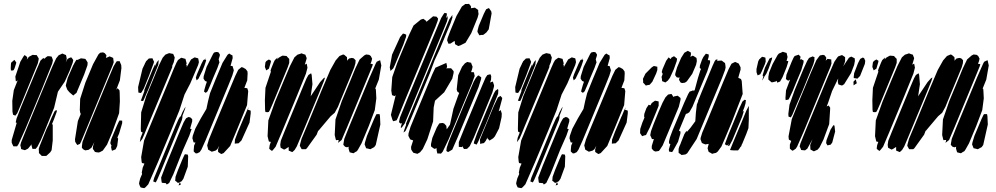

<svg xmlns="http://www.w3.org/2000/svg" viewBox="-20 -796 5194 1001"><path d="M568 -457 435 -135 403 -58 397 -46 383 -40 378 -47 372 -57 371 -70 386 -165 402 -204H399L398 -210L396 -222L398 -281L425 -365L465 -461L493 -512L502 -521L517 -523L526 -519L535 -508L533 -497L532 -494L540 -497L551 -502L559 -499L570 -494L571 -486L573 -472ZM343 -427 318 -371 282 -318 272 -276 262 -234 210 -106 192 -64 175 -31 166 -20H155H149L147 -28L144 -39L145 -44L126 -21L110 -13L99 -16L90 -19L89 -27L86 -39L90 -54L104 -89L126 -143L222 -375L253 -449L273 -492L286 -508L297 -513L305 -517L314 -513L324 -509L326 -501L328 -489L323 -471L329 -484L334 -490L346 -496H353L362 -483L359 -469ZM177 -465 90 -253 70 -206 60 -193 48 -198 45 -214 44 -270 52 -326 72 -377 63 -371 62 -376 60 -397 86 -474 102 -501 108 -509 115 -504 122 -498 121 -492 120 -485 123 -490 131 -500 150 -510 162 -509H171L176 -501L182 -491L181 -483ZM252 -464 200 -335 112 -123 77 -45 69 -33H58H50L46 -41L41 -52V-66L67 -155L62 -158L63 -163L66 -177L90 -239L169 -429L191 -480L205 -493L212 -491L211 -488L219 -497L228 -503H236L249 -501L252 -494L256 -482ZM419 -408 383 -322 379 -312 369 -304 362 -298 356 -303 342 -315 331 -328 326 -341 323 -349 325 -359 333 -390 362 -456 364 -459 368 -467 378 -484H385L402 -492L417 -490L425 -489L433 -477L437 -470L436 -456ZM55 -484 65 -470 63 -462 56 -440 51 -430 43 -428 37 -429 36 -440 37 -461 38 -469ZM605 -267 601 -206 565 -106 538 -42 516 -11 501 -3 495 -1 484 -2 475 -4 469 -13 464 -20 465 -34 472 -55 457 -26 442 -15 425 -12 416 -16 407 -25V-34L410 -56L436 -123L542 -379L572 -450L584 -470L589 -477H604L606 -471L612 -457L613 -441L605 -377L586 -328L593 -336L603 -325L604 -312ZM255 -117V-64L249 -13L242 -2L227 12L221 17H209H198L190 9L183 2V-6L182 -20L187 -35L203 -75L222 -122L230 -139L231 -140L249 -183L264 -215L272 -222L277 -219L275 -211L261 -173L251 -149L255 -146V-138ZM591 -35 585 -22 582 -17 569 -12 564 -10 562 -15 559 -30 562 -39 560 -38 555 -50 556 -55 560 -71 590 -142 599 -161 603 -168 617 -167V-154L601 -100L592 -79L596 -73L595 -65Z M1114 -443 1091 -389 1076 -352 1062 -320 1053 -312 1044 -318 1045 -326 1053 -354 1059 -371 1058 -370 1049 -374 1041 -386 1042 -399 1057 -447 1091 -515 1096 -522 1107 -525 1118 -524 1126 -513V-506L1120 -487L1122 -479L1124 -470L1121 -463ZM869 -424 750 -139 733 -97 722 -72 709 -55 710 -61 713 -78 723 -103 724 -105 715 -110 714 -124 716 -210 742 -294 782 -390 808 -454 828 -495 842 -511 854 -516 862 -519 877 -516 883 -515 885 -510 891 -496 890 -491 886 -472 878 -453V-446ZM1171 -352 1052 -65 1030 -16 1021 -3 1009 3 1001 4 990 -6V-15L992 -37L999 -53H995L989 -54L987 -62L983 -75L985 -88L998 -125L1027 -179L1056 -228L1065 -270L1075 -310L1102 -377L1140 -468L1166 -510L1175 -517L1184 -511L1192 -507L1193 -493L1182 -453L1188 -452L1193 -451L1194 -446L1199 -430L1197 -422L1191 -402ZM1013 -457 972 -361 942 -303 915 -220 875 -122 804 48 753 165 739 180 732 185 721 183 713 181 709 173 705 162 706 154 711 134 721 111 719 104 724 78 733 57 726 55 720 54 718 45 716 23 731 -63 779 -179 863 -381 885 -435 900 -469 908 -483 919 -491 925 -495 936 -492 947 -489 950 -477 953 -466 950 -456 949 -454 955 -457 953 -446 952 -444 976 -486 995 -497 1005 -494 1013 -492 1015 -484 1017 -472ZM1036 -429 1015 -386 1005 -377 1001 -391 1007 -409 1030 -463 1041 -484H1045L1052 -492L1050 -484H1055L1053 -475L1046 -454ZM758 -404 730 -335 720 -318 715 -311 710 -312 702 -313 701 -320 700 -342 723 -438 735 -463 737 -469 739 -470 741 -476 751 -486 756 -491 770 -492H775L777 -487L783 -474L781 -466ZM775 -384 754 -332 731 -279 726 -269 720 -270 714 -271 718 -281 729 -311 734 -325 733 -321 732 -326 740 -346 773 -427 785 -454 789 -461 788 -453 785 -445 798 -472 807 -483V-477L805 -458ZM1268 -248 1216 -121 1180 -35 1146 2 1134 7 1127 3 1117 -4V-18L1123 -36L1113 -18L1104 -11L1091 -7L1084 -5L1065 -16L1064 -22L1060 -38L1069 -69L1089 -118L1178 -332L1206 -399L1222 -432L1239 -446L1247 -444L1261 -436L1270 -424L1271 -413L1269 -377L1254 -338L1269 -336L1271 -331L1274 -321ZM915 -138 821 91 800 140 792 155 779 150 780 145 784 131 809 70 895 -139 910 -173 918 -187 922 -189 931 -211 947 -240 945 -229 931 -192V-183L928 -170ZM1281 -157 1239 -64 1224 -49 1212 -48 1204 -47V-52L1205 -68L1220 -108L1253 -186L1257 -194L1269 -223L1277 -238L1273 -227L1271 -220L1274 -224L1287 -219V-205ZM967 -89 934 -14 884 112 862 158 851 165 846 164V158L845 159L834 158L824 157L822 149L820 130L844 67L916 -108L937 -157L946 -173L951 -180L963 -186L972 -184L982 -175V-163L971 -125L979 -123L976 -115ZM959 73 936 136 927 149 908 158 900 151 893 146 894 140 895 126 907 93 930 37 940 15 944 8 959 10 961 19ZM918 153 923 166 911 171 913 165Z M1575 -412 1527 -294 1448 -104 1417 -31 1404 -15 1398 -9 1391 -14 1384 -20V-25L1386 -39L1392 -56L1388 -57L1382 -58L1380 -65L1375 -86L1379 -168L1414 -266L1464 -386L1492 -452L1515 -497L1531 -511L1544 -515L1552 -518L1562 -514L1572 -511L1575 -503L1579 -493L1577 -485L1571 -465L1569 -459L1579 -464L1581 -454L1583 -443ZM1906 -414 1790 -134 1761 -66 1742 -51 1744 -57 1746 -67V-66H1738L1732 -65L1730 -71L1725 -92L1729 -173L1762 -269L1803 -367L1832 -438L1855 -486L1879 -507L1889 -512L1905 -510L1913 -504L1920 -490L1917 -477L1911 -461L1912 -463H1917L1924 -461L1921 -451ZM1809 -401 1757 -276 1742 -239 1725 -208 1704 -190 1655 -132 1640 -114 1639 -115 1631 -94 1580 -23 1574 -18H1562H1553L1550 -23L1543 -36L1545 -46L1552 -72L1584 -148L1658 -328L1702 -431L1730 -481L1750 -504L1769 -512L1775 -510L1789 -498L1790 -479L1794 -485L1800 -491L1814 -494L1824 -492L1834 -482L1833 -466L1827 -445ZM1480 -445 1402 -256 1388 -224 1382 -213 1376 -211 1364 -212 1362 -223 1361 -274 1364 -338 1393 -424 1390 -425 1393 -436 1407 -471 1413 -483 1427 -496 1426 -490 1425 -486 1433 -495 1445 -502 1453 -506 1464 -505 1474 -504 1480 -497 1488 -489V-480V-468ZM1368 -429 1361 -447 1362 -456 1364 -471 1369 -478 1382 -486 1393 -479 1392 -472 1382 -438ZM1942 -283 1934 -222 1903 -140 1865 -49 1847 -17 1841 -8 1832 -3 1823 3 1814 1 1803 -2 1799 -15 1797 -23 1798 -31 1789 -28 1779 -31 1770 -41 1771 -49 1775 -72 1801 -137 1906 -390 1939 -465 1944 -474 1954 -479 1962 -482 1963 -477 1968 -455 1955 -381 1936 -334 1939 -333 1940 -323ZM1609 -357 1600 -296 1599 -293 1649 -368 1667 -388 1674 -392 1673 -387 1669 -374 1646 -317 1547 -79 1527 -32 1516 -14 1504 -3 1499 -5 1485 -11V-19V-30L1468 -19L1461 -16L1443 -26L1441 -41L1444 -62L1462 -107L1561 -347L1578 -387L1588 -405L1602 -414L1605 -405ZM1963 -147 1939 -40 1931 -29 1918 -22 1911 -18 1895 -22 1889 -23 1887 -28 1881 -43 1883 -54 1893 -87 1930 -175 1939 -194 1943 -201H1951H1959L1961 -190Z M2470 -704 2437 -623 2407 -573 2379 -559 2369 -556 2352 -566V-571L2350 -583L2329 -569L2318 -568L2314 -578L2311 -586L2314 -599L2328 -636L2360 -713L2388 -762L2399 -770L2405 -775H2417L2425 -776L2432 -768L2436 -761L2435 -753L2448 -755L2456 -756L2466 -749L2473 -744V-736L2475 -723ZM2528 -643 2516 -627 2506 -619 2499 -614H2491L2479 -612L2473 -623L2469 -630L2470 -638L2476 -661L2502 -723L2511 -741L2515 -748L2529 -754L2534 -747L2541 -737L2543 -726ZM2295 -647 2129 -246 2090 -152 2076 -133 2070 -128V-136L2076 -156L2070 -151L2060 -159L2061 -164L2065 -183L2107 -287L2245 -618L2280 -702L2293 -723L2298 -729L2310 -726L2309 -716L2305 -701L2313 -712L2314 -700L2310 -684ZM2329 -675 2273 -540 2246 -482 2222 -417 2171 -294 2110 -147 2094 -113 2084 -105 2086 -114 2095 -140 2097 -144V-152L2102 -164L2144 -265L2289 -615L2323 -696L2339 -719L2338 -713V-711L2339 -705ZM2251 -658 2092 -275 2055 -184 2048 -169 2038 -166 2030 -164 2026 -171 2018 -197 2043 -300 2037 -295 2024 -300 2023 -305 2020 -324 2025 -394 2051 -468 2087 -554 2114 -617 2136 -663 2174 -694 2187 -698 2194 -693 2203 -686 2202 -681 2238 -711 2256 -709 2264 -699 2262 -688ZM2024 -511 2066 -603 2081 -621 2090 -619 2098 -615 2097 -604 2083 -564 2038 -456 2030 -439 2022 -432 2016 -426 2015 -431 2012 -445ZM2441 -362 2319 -70 2288 -5 2279 5 2268 4H2260L2258 -5L2256 -16L2257 -23L2249 -21L2244 -20L2233 -28L2227 -33V-45L2234 -77L2257 -131L2266 -146L2271 -153L2287 -155L2296 -152L2307 -140L2308 -130L2309 -122L2326 -146L2344 -229L2369 -299L2374 -311L2373 -312L2364 -319L2361 -330L2369 -404L2389 -448L2404 -466L2416 -473L2430 -470L2436 -469L2438 -463L2444 -448L2441 -435L2436 -420H2440L2451 -419L2453 -408L2455 -400L2451 -390ZM2338 -386 2296 -315 2248 -271 2241 -236 2238 -163 2208 -70 2184 -19 2170 -2 2156 6 2141 2 2136 1 2131 -5 2124 -16 2123 -30 2134 -64 2119 -69 2115 -76 2109 -88 2110 -101 2120 -134 2136 -173 2234 -409 2250 -443 2307 -468 2311 -450 2309 -442 2307 -438 2311 -440H2321H2332L2338 -433L2345 -425V-416ZM2475 -342 2366 -80 2338 -16 2316 -3 2307 -9 2309 -26 2319 -56 2336 -98 2432 -329 2450 -371 2461 -390 2472 -402 2475 -401 2480 -409 2477 -401 2480 -399 2489 -393 2488 -383ZM2547 -314 2450 -78 2429 -34 2415 -20 2399 -19 2393 -29 2394 -36V-35L2389 -29L2378 -30H2372V-36V-55L2399 -122L2493 -348L2512 -392L2521 -405L2537 -409L2541 -399L2540 -380L2535 -366L2544 -369L2549 -371L2551 -366L2556 -351L2555 -343ZM2548 -236 2516 -157 2493 -103 2473 -57 2465 -42 2450 -48 2452 -58 2467 -100 2537 -268 2555 -309 2563 -323 2576 -332 2578 -326 2577 -307ZM2582 -127 2560 -85 2551 -75 2532 -63 2527 -69 2521 -75 2522 -80 2523 -82 2512 -61 2503 -50 2497 -49 2483 -46V-57L2482 -68L2493 -95L2554 -242L2576 -288L2589 -296L2598 -286V-281L2582 -222L2580 -216L2584 -218L2591 -222L2592 -217L2596 -204L2595 -185Z M3080 -443 3057 -389 3042 -352 3028 -320 3019 -312 3010 -318 3011 -326 3019 -354 3025 -371 3024 -370 3015 -374 3007 -386 3008 -399 3023 -447 3057 -515 3062 -522 3073 -525 3084 -524 3092 -513V-506L3086 -487L3088 -479L3090 -470L3087 -463ZM2835 -424 2716 -139 2699 -97 2688 -72 2675 -55 2676 -61 2679 -78 2689 -103 2690 -105 2681 -110 2680 -124 2682 -210 2708 -294 2748 -390 2774 -454 2794 -495 2808 -511 2820 -516 2828 -519 2843 -516 2849 -515 2851 -510 2857 -496 2856 -491 2852 -472 2844 -453V-446ZM3137 -352 3018 -65 2996 -16 2987 -3 2975 3 2967 4 2956 -6V-15L2958 -37L2965 -53H2961L2955 -54L2953 -62L2949 -75L2951 -88L2964 -125L2993 -179L3022 -228L3031 -270L3041 -310L3068 -377L3106 -468L3132 -510L3141 -517L3150 -511L3158 -507L3159 -493L3148 -453L3154 -452L3159 -451L3160 -446L3165 -430L3163 -422L3157 -402ZM2979 -457 2938 -361 2908 -303 2881 -220 2841 -122 2770 48 2719 165 2705 180 2698 185 2687 183 2679 181 2675 173 2671 162 2672 154 2677 134 2687 111 2685 104 2690 78 2699 57 2692 55 2686 54 2684 45 2682 23 2697 -63 2745 -179 2829 -381 2851 -435 2866 -469 2874 -483 2885 -491 2891 -495 2902 -492 2913 -489 2916 -477 2919 -466 2916 -456 2915 -454 2921 -457 2919 -446 2918 -444 2942 -486 2961 -497 2971 -494 2979 -492 2981 -484 2983 -472ZM3002 -429 2981 -386 2971 -377 2967 -391 2973 -409 2996 -463 3007 -484H3011L3018 -492L3016 -484H3021L3019 -475L3012 -454ZM2724 -404 2696 -335 2686 -318 2681 -311 2676 -312 2668 -313 2667 -320 2666 -342 2689 -438 2701 -463 2703 -469 2705 -470 2707 -476 2717 -486 2722 -491 2736 -492H2741L2743 -487L2749 -474L2747 -466ZM2741 -384 2720 -332 2697 -279 2692 -269 2686 -270 2680 -271 2684 -281 2695 -311 2700 -325 2699 -321 2698 -326 2706 -346 2739 -427 2751 -454 2755 -461 2754 -453 2751 -445 2764 -472 2773 -483V-477L2771 -458ZM3234 -248 3182 -121 3146 -35 3112 2 3100 7 3093 3 3083 -4V-18L3089 -36L3079 -18L3070 -11L3057 -7L3050 -5L3031 -16L3030 -22L3026 -38L3035 -69L3055 -118L3144 -332L3172 -399L3188 -432L3205 -446L3213 -444L3227 -436L3236 -424L3237 -413L3235 -377L3220 -338L3235 -336L3237 -331L3240 -321ZM2881 -138 2787 91 2766 140 2758 155 2745 150 2746 145 2750 131 2775 70 2861 -139 2876 -173 2884 -187 2888 -189 2897 -211 2913 -240 2911 -229 2897 -192V-183L2894 -170ZM3247 -157 3205 -64 3190 -49 3178 -48 3170 -47V-52L3171 -68L3186 -108L3219 -186L3223 -194L3235 -223L3243 -238L3239 -227L3237 -220L3240 -224L3253 -219V-205ZM2933 -89 2900 -14 2850 112 2828 158 2817 165 2812 164V158L2811 159L2800 158L2790 157L2788 149L2786 130L2810 67L2882 -108L2903 -157L2912 -173L2917 -180L2929 -186L2938 -184L2948 -175V-163L2937 -125L2945 -123L2942 -115ZM2925 73 2902 136 2893 149 2874 158 2866 151 2859 146 2860 140 2861 126 2873 93 2896 37 2906 15 2910 8 2925 10 2927 19ZM2884 153 2889 166 2877 171 2879 165Z M3589 -411 3561 -372 3551 -365 3536 -363 3528 -366 3520 -380 3522 -388 3523 -393 3517 -391 3508 -393 3500 -404 3501 -414 3510 -445 3531 -494 3548 -521 3566 -531 3575 -526 3582 -522V-510L3579 -500L3582 -501L3592 -506L3602 -500L3611 -494L3612 -489L3613 -477L3609 -458ZM3515 -57 3489 -10 3484 -3 3468 -6 3467 -17 3475 -45 3468 -48V-60L3473 -80L3486 -115L3547 -260L3568 -306L3576 -319L3584 -321L3596 -326V-320L3602 -327L3619 -390L3631 -428L3635 -436L3628 -442L3629 -454L3640 -485L3647 -499L3660 -516L3668 -514L3675 -512V-501L3670 -483L3682 -481V-469L3667 -423L3590 -239L3574 -211L3565 -205L3556 -202L3520 -115L3521 -114L3528 -110L3527 -98ZM3493 -435 3473 -391 3462 -376 3449 -366 3437 -371 3432 -373 3431 -384 3429 -395 3433 -405 3435 -411 3430 -420 3434 -435 3453 -479 3466 -497 3476 -488 3481 -496 3494 -503 3503 -496 3510 -490 3508 -477ZM3745 -391 3612 -71 3563 3 3554 9 3542 11 3533 12 3527 7 3518 1V-7V-20L3522 -33L3528 -46L3530 -52L3548 -97L3559 -114L3561 -109V-108L3580 -130L3605 -164L3608 -208L3613 -251L3620 -268L3619 -269L3624 -281L3636 -311L3695 -453L3706 -477L3712 -485L3721 -486L3719 -477L3722 -479L3734 -480H3743L3752 -473L3760 -467L3762 -455L3763 -444L3760 -431ZM3852 -306 3795 -159 3761 -78 3741 -32 3722 -6 3713 1 3699 4 3693 6 3683 0 3675 -4 3673 -9 3669 -23 3671 -31 3675 -46 3663 -44 3658 -43 3647 -47 3639 -51 3637 -57 3632 -70 3633 -78 3641 -104 3668 -168 3754 -377 3779 -436 3790 -457 3794 -464 3808 -471 3813 -473 3820 -470 3832 -464 3834 -459 3841 -445V-433L3829 -391L3832 -389L3843 -384L3847 -374ZM3345 -412 3378 -445 3389 -452 3394 -451 3407 -448V-442V-431L3401 -413L3381 -370L3367 -354L3355 -352L3347 -350L3339 -359L3333 -365V-374L3332 -385ZM3519 -239 3467 -114 3435 -38 3420 -15 3415 -9 3398 -6 3389 -9 3378 -21V-35L3389 -71H3387H3379L3376 -78L3370 -91L3374 -112L3388 -150L3414 -214L3434 -260L3449 -288L3463 -303L3473 -305L3481 -306L3487 -297L3490 -290L3493 -293L3508 -296L3513 -297L3522 -290L3528 -285V-276ZM3849 -187 3798 -65 3783 -37 3775 -34 3778 -42 3779 -45 3771 -37 3759 -44 3763 -55 3778 -95 3835 -233 3851 -267 3862 -276 3869 -274 3868 -268 3867 -258 3861 -237 3852 -214 3858 -218 3856 -210ZM3407 -227 3368 -132 3353 -102 3348 -92 3339 -90 3328 -86 3323 -93 3317 -102 3318 -124 3329 -157 3340 -183 3338 -189 3339 -202 3350 -232 3362 -250 3370 -247H3371L3378 -259L3395 -271L3406 -269L3414 -267V-258V-245ZM3884 -244V-172L3882 -128L3871 -98L3850 -47L3847 -42L3846 -38L3843 -31H3841L3835 -21L3828 -12H3823H3804L3791 -13L3786 -14L3790 -24L3801 -51L3848 -163L3871 -219Z M4081 -446 4060 -394 4051 -378 4047 -371 4032 -365 4031 -370 4030 -375 4027 -372 4008 -367H4002L3992 -376L3986 -381V-396L3990 -418L4008 -462L4034 -509L4041 -517L4051 -521L4061 -526L4074 -522L4081 -520L4084 -507L4086 -499L4082 -483L4080 -479H4082L4090 -477L4088 -469ZM4158 -431 4130 -364 4113 -322 4097 -288 4091 -277 4076 -274 4075 -285 4078 -325 4099 -381 4089 -375 4077 -384 4078 -389 4080 -406 4090 -431 4107 -473 4117 -495 4123 -504 4144 -511 4154 -500 4152 -492 4150 -484 4156 -488 4170 -480 4169 -469ZM4310 -449 4171 -112 4136 -32 4129 -21 4119 -14 4112 -10 4106 -14 4098 -21V-27V-42L4105 -61L4102 -63L4093 -68L4092 -74L4091 -85L4108 -175L4142 -259L4208 -418L4236 -482L4250 -501L4255 -507L4271 -510L4280 -507L4288 -495L4286 -484L4285 -479L4288 -483L4294 -489L4303 -488L4314 -486V-478L4315 -465ZM4303 -149 4273 -68 4253 -28 4243 -16 4230 -10 4223 -7 4210 -14 4205 -17V-22L4204 -40L4210 -55L4216 -70L4189 -21L4177 -12L4166 -13L4157 -14L4154 -22L4149 -33L4153 -48L4167 -83L4189 -137L4297 -398L4330 -474L4345 -496L4350 -502L4364 -507L4370 -509L4379 -503L4386 -498V-492V-477L4383 -467L4376 -450L4406 -495L4418 -501L4428 -496L4436 -492L4437 -478L4433 -457L4417 -415L4381 -357L4370 -350L4359 -353L4351 -356L4348 -369L4350 -387L4346 -379L4318 -321L4297 -259L4290 -241L4300 -246L4308 -235V-227ZM4202 -416 4163 -320 4138 -262 4111 -198 4103 -184 4091 -188 4090 -202 4096 -250 4123 -326 4168 -434 4188 -478 4198 -494 4217 -502 4227 -497 4226 -492V-481L4220 -460ZM3952 -425 3944 -409 3937 -406 3930 -403 3928 -408 3924 -420V-436L3933 -476L3938 -486L3953 -500L3962 -498L3970 -496L3971 -491L3972 -475L3968 -462ZM3987 -438 3975 -411 3968 -401 3967 -400 3958 -383 3954 -376 3955 -381 3960 -399H3956L3957 -407L3968 -443L3992 -491L4006 -497L4004 -486ZM4464 -400 4450 -386 4439 -388 4431 -389V-395L4433 -414L4453 -466L4461 -482L4465 -489L4478 -496L4485 -493L4491 -479L4489 -463ZM4430 -351V-364L4429 -369L4435 -376L4442 -382L4444 -373L4447 -362ZM4294 -38 4287 -50 4289 -65 4310 -120 4322 -139 4328 -145 4331 -138 4334 -110 4319 -53 4311 -42Z M4742 -412 4694 -294 4615 -104 4584 -31 4571 -15 4565 -9 4558 -14 4551 -20V-25L4553 -39L4559 -56L4555 -57L4549 -58L4547 -65L4542 -86L4546 -168L4581 -266L4631 -386L4659 -452L4682 -497L4698 -511L4711 -515L4719 -518L4729 -514L4739 -511L4742 -503L4746 -493L4744 -485L4738 -465L4736 -459L4746 -464L4748 -454L4750 -443ZM5073 -414 4957 -134 4928 -66 4909 -51 4911 -57 4913 -67V-66H4905L4899 -65L4897 -71L4892 -92L4896 -173L4929 -269L4970 -367L4999 -438L5022 -486L5046 -507L5056 -512L5072 -510L5080 -504L5087 -490L5084 -477L5078 -461L5079 -463H5084L5091 -461L5088 -451ZM4976 -401 4924 -276 4909 -239 4892 -208 4871 -190 4822 -132 4807 -114 4806 -115 4798 -94 4747 -23 4741 -18H4729H4720L4717 -23L4710 -36L4712 -46L4719 -72L4751 -148L4825 -328L4869 -431L4897 -481L4917 -504L4936 -512L4942 -510L4956 -498L4957 -479L4961 -485L4967 -491L4981 -494L4991 -492L5001 -482L5000 -466L4994 -445ZM4647 -445 4569 -256 4555 -224 4549 -213 4543 -211 4531 -212 4529 -223 4528 -274 4531 -338 4560 -424 4557 -425 4560 -436 4574 -471 4580 -483 4594 -496 4593 -490 4592 -486 4600 -495 4612 -502 4620 -506 4631 -505 4641 -504 4647 -497 4655 -489V-480V-468ZM4535 -429 4528 -447 4529 -456 4531 -471 4536 -478 4549 -486 4560 -479 4559 -472 4549 -438ZM5109 -283 5101 -222 5070 -140 5032 -49 5014 -17 5008 -8 4999 -3 4990 3 4981 1 4970 -2 4966 -15 4964 -23 4965 -31 4956 -28 4946 -31 4937 -41 4938 -49 4942 -72 4968 -137 5073 -390 5106 -465 5111 -474 5121 -479 5129 -482 5130 -477 5135 -455 5122 -381 5103 -334 5106 -333 5107 -323ZM4776 -357 4767 -296 4766 -293 4816 -368 4834 -388 4841 -392 4840 -387 4836 -374 4813 -317 4714 -79 4694 -32 4683 -14 4671 -3 4666 -5 4652 -11V-19V-30L4635 -19L4628 -16L4610 -26L4608 -41L4611 -62L4629 -107L4728 -347L4745 -387L4755 -405L4769 -414L4772 -405ZM5130 -147 5106 -40 5098 -29 5085 -22 5078 -18 5062 -22 5056 -23 5054 -28 5048 -43 5050 -54 5060 -87 5097 -175 5106 -194 5110 -201H5118H5126L5128 -190Z"/></svg>

Font: Rubik Marker Hatch
Style: Regular
Weight: 400
Designer: Hubert and Fischer, NaN
Foundry: Hubert & Fischer, NaN
Version: Version 2.200